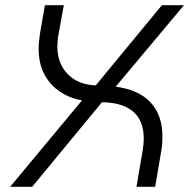

<svg xmlns="http://www.w3.org/2000/svg" viewBox="-20 -720 729 740"><path d="M19 0 296 -333Q250 -341 212 -366Q174 -391 151.5 -432.5Q129 -474 129 -533Q129 -547 130.5 -561Q132 -575 134 -590L153 -700H226L204 -579Q203 -569 202 -559.5Q201 -550 201 -541Q201 -475 241.5 -434Q282 -393 349 -391L604 -700H689L426 -386Q515 -374 560.5 -325Q606 -276 606 -194Q606 -180 605 -165Q604 -150 601 -135L578 0H506L530 -141Q532 -153 533 -164.5Q534 -176 534 -186Q534 -255 493 -290Q452 -325 373 -326L104 0Z"/></svg>

Font: MuseoModerno Thin Light
Style: Italic
Weight: 300
Italic angle: -9°
Version: Version 1.003